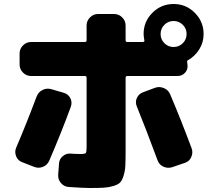

<svg xmlns="http://www.w3.org/2000/svg" viewBox="-20 -870 1040 960"><path d="M299 -406Q322 -399 332 -378.5Q342 -358 334 -336Q288 -210 226 -66Q216 -44 194 -35.5Q172 -27 150 -36L91 -59Q69 -67 60.5 -89Q52 -111 61 -132Q112 -251 163 -387Q171 -409 192.5 -420Q214 -431 237 -424ZM831 -398Q883 -276 938 -129Q946 -107 936.5 -85Q927 -63 905 -56L841 -34Q819 -27 797.5 -36.5Q776 -46 768 -68Q708 -230 664 -338Q655 -360 664.5 -380.5Q674 -401 696 -409L755 -431Q777 -439 799.5 -429.5Q822 -420 831 -398ZM894 -746Q875 -765 848 -765Q821 -765 802 -746Q783 -727 783 -700Q783 -673 802 -654Q821 -635 848 -635Q875 -635 894 -654Q913 -673 913 -700Q913 -727 894 -746ZM998 -700Q998 -658 976.5 -623.5Q955 -589 920 -569Q914 -566 916 -558Q918 -546 918 -540Q918 -519 903.5 -504.5Q889 -490 868 -490H617Q608 -490 608 -481V-110Q608 -65 606.5 -39Q605 -13 597.5 10Q590 33 580 43Q570 53 547 60Q524 67 498.5 68.5Q473 70 428 70Q398 70 325 65Q301 64 285 45.5Q269 27 271 3L275 -51Q276 -74 293.5 -89Q311 -104 334 -102Q356 -100 383 -100Q405 -100 409 -105Q413 -110 413 -135V-481Q413 -490 404 -490H135Q112 -490 95 -507Q78 -524 78 -547V-603Q78 -626 95 -643Q112 -660 135 -660H404Q413 -660 413 -669V-743Q413 -766 430 -783Q447 -800 470 -800H551Q574 -800 591 -783Q608 -766 608 -743V-669Q608 -660 617 -660H691H694Q697 -660 700 -662Q703 -664 702 -667Q698 -689 698 -700Q698 -762 742 -806Q786 -850 848 -850Q910 -850 954 -806Q998 -762 998 -700Z"/></svg>

Font: Rounded Mplus 1c Black
Style: Regular
Weight: 900
Version: Version 1.059.20150529